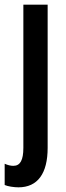

<svg xmlns="http://www.w3.org/2000/svg" viewBox="-41 -562 284 822"><path d="M38 240C120 240 163 181 163 71V-542H59V71C59 123 46 148 16 148C5 148 -8 145 -21 139V230C-8 236 19 240 38 240Z"/></svg>

Font: Noto Sans Display Condensed Medium
Style: Regular
Weight: 500
Width: 3
Designer: Monotype Design Team
Foundry: Monotype Imaging Inc.
Version: Version 1.900